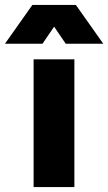

<svg xmlns="http://www.w3.org/2000/svg" viewBox="-78 -757 438 777"><path d="M58 0Q58 -128 58 -258.5Q58 -389 58 -517Q99 -517 141 -517Q183 -517 223 -517Q223 -389 223 -258.5Q223 -128 223 0Q183 0 141 0Q99 0 58 0ZM-58 -580Q-30 -619 -2.5 -658.5Q25 -698 53 -737Q97 -737 141.5 -737Q186 -737 229 -737Q257 -698 284.5 -658.5Q312 -619 340 -580Q303 -580 264.5 -580Q226 -580 188 -580Q176 -597 164.5 -614.5Q153 -632 141 -649Q129 -632 117.5 -614.5Q106 -597 94 -580Q57 -580 18.5 -580Q-20 -580 -58 -580Z"/></svg>

Font: Tilt Warp
Style: Regular
Weight: 400
Designer: Andy Clymer
Foundry: Andy Clymer
Version: Version 1.000